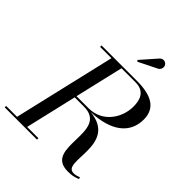

<svg xmlns="http://www.w3.org/2000/svg" viewBox="-304 -1126 1283 1283"><g transform="rotate(45 337.0 -485.0)"><path d="M504 -908.5C520 -918 527 -941 517.5 -957.5C508 -974 482.5 -983.5 461.5 -963L363 -851L371.5 -842.5ZM-40 -13.5V0H265V-13.5H158.5L243.5 -378H330C576 -378 327 5 560 5C596 5 614 2 650 -12L645.5 -25.5C631 -19.5 617 -14 596 -14C478 -14 675.5 -356 389 -384C572 -391 675 -467 675 -600C675 -710 591 -750 460 -750H125V-736.5H232L63 -13.5ZM460 -736.5C556 -736.5 565 -659 565 -610C565 -511 496 -392 360 -392H246.5L327 -736.5Z"/></g></svg>

Font: Bodoni* 16pt
Style: Italic
Weight: 400
Italic angle: -13°
Version: Version 2.3